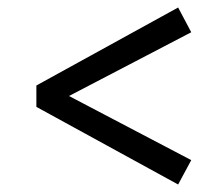

<svg xmlns="http://www.w3.org/2000/svg" viewBox="-20 -583 577 512"><path d="M77 -298 455 -91 490 -156 164 -327 490 -497 455 -563 77 -355Z"/></svg>

Font: Source Serif Pro Semibold
Style: Italic
Weight: 600
Italic angle: -12°
Designer: Frank Grießhammer
Foundry: Adobe Systems Incorporated
Version: Version 3.001;hotconv 1.0.111;makeotfexe 2.5.65597